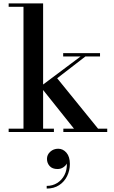

<svg xmlns="http://www.w3.org/2000/svg" viewBox="-20 -770 666 1120"><path d="M254 156.8Q254 132.4 273.2 115Q292.4 97.6 319.6 97.6Q347.6 97.6 367.6 120.8Q387.6 144 387.6 186.4Q387.6 224 371.6 257Q355.6 290 325.2 310Q294.8 330 252.4 330V314.4Q286.8 314.4 313.8 297.4Q340.8 280.4 356 251Q371.2 221.6 370 184Q363.6 196.4 349 206.2Q334.4 216 315.6 216Q285.2 216 269.6 198.6Q254 181.2 254 156.8ZM30.5 -19.5H117V-730.5H30.5V-750H231.5V-277L450 -440.5H348.5V-460H563.5V-440.5H478L313.5 -313.5L552 -19.5H605.5V0H349.5V-19.5H411.5L231.5 -245V-19.5H294.5V0H30.5Z"/></svg>

Font: Bodoni* 11pt Medium
Style: Regular
Weight: 500
Version: Version 2.3